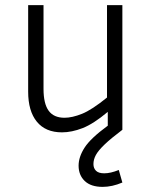

<svg xmlns="http://www.w3.org/2000/svg" viewBox="-20 -507 593 750"><path d="M458 206Q418 223 381 223Q335 223 311 200Q287 177 287 140Q287 106 310.5 69.5Q334 33 401 -16V-70Q345 -23 302.5 -6.5Q260 10 222 10Q158 10 124 -31.5Q90 -73 90 -149V-487H150V-160Q150 -102 170 -74.5Q190 -47 232 -47Q262 -47 300.5 -62.5Q339 -78 398 -126V-487H458V0Q413 34 388.5 57.5Q364 81 354.5 98.5Q345 116 345 134Q345 150 355 160Q365 170 387 170Q412 170 444 157Z"/></svg>

Font: Inria Sans Light
Style: Regular
Weight: 300
Designer: Black Foundry Team
Foundry: Black Foundry
Version: Version 1.2; ttfautohint (v1.8.3)